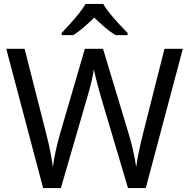

<svg xmlns="http://www.w3.org/2000/svg" viewBox="-20 -964 970 984"><path d="M917 -714 727 0H636L497 -468Q489 -497 481 -526Q473 -555 468 -577.5Q463 -600 461 -609Q460 -596 450.5 -553.5Q441 -511 427 -465L292 0H201L12 -714H106L217 -278Q229 -232 237.5 -189Q246 -146 251 -108Q256 -147 266 -193Q276 -239 289 -283L415 -714H508L639 -280Q653 -234 663 -188.5Q673 -143 678 -108Q683 -145 692 -188.5Q701 -232 713 -279L823 -714ZM509 -944Q521 -922 543.5 -894.5Q566 -867 590.5 -840.5Q615 -814 634 -795V-784H572Q546 -800 518 -823.5Q490 -847 463 -874Q436 -847 409 -824Q382 -801 356 -784H296V-795Q315 -815 338.5 -841Q362 -867 384 -894.5Q406 -922 419 -944Z"/></svg>

Font: Noto Sans Tagbanwa
Style: Regular
Weight: 400
Designer: Monotype Design Team
Foundry: Monotype Imaging Inc.
Version: Version 2.001; ttfautohint (v1.8.4.7-5d5b)